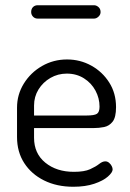

<svg xmlns="http://www.w3.org/2000/svg" viewBox="-20 -706 498 733"><path d="M260 7Q197 7 148.5 -17Q100 -41 72.5 -83.5Q45 -126 45 -183V-295Q45 -345 71 -387Q97 -429 140.5 -454Q184 -479 236 -479Q286 -479 328.5 -455.5Q371 -432 397 -391Q423 -350 423 -297Q423 -258 410 -241.5Q397 -225 377.5 -221Q358 -217 336 -217H110V-180Q110 -120 153 -85Q196 -50 262 -50Q302 -50 324 -60Q346 -70 358.5 -80Q371 -90 382 -90Q390 -90 396.5 -84.5Q403 -79 406.5 -72Q410 -65 410 -59Q410 -48 392 -32Q374 -16 340 -4.5Q306 7 260 7ZM110 -265H310Q340 -265 350 -271.5Q360 -278 360 -299Q360 -331 344.5 -360Q329 -389 300.5 -407Q272 -425 235 -425Q201 -425 172.5 -408.5Q144 -392 127 -364.5Q110 -337 110 -303ZM124 -635Q113 -635 106 -642.5Q99 -650 99 -660Q99 -672 106 -679Q113 -686 124 -686H339Q348 -686 356 -679Q364 -672 364 -660Q364 -650 356 -642.5Q348 -635 339 -635Z"/></svg>

Font: Dosis
Style: Regular
Weight: 400
Designer: EdgarTolentino, PabloImpallari, IginoMarini
Foundry: EdgarTolentino, PabloImpallari, IginoMarini
Version: Version 3.001; ttfautohint (v1.8.2)